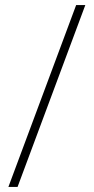

<svg xmlns="http://www.w3.org/2000/svg" viewBox="-20 -978 370 754"><path d="M13 -244 279 -958H315L49 -244Z"/></svg>

Font: Noto Sans Khmer UI Condensed ExtraLight
Style: Regular
Weight: 200
Width: 3
Designer: Danh Hong and the Monotype Design Team
Foundry: Monotype Imaging Inc.
Version: Version 2.002; ttfautohint (v1.8.4.7-5d5b)